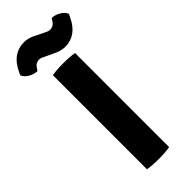

<svg xmlns="http://www.w3.org/2000/svg" viewBox="-334 -944 986 986"><g transform="rotate(-45 159.0 -451.0)"><path d="M78 0V-683Q109 -689 158 -689Q207 -689 239 -683V0Q207 6 158 6Q109 6 78 0ZM160 -759 113 -781Q106 -785 98.5 -787.5Q91 -790 83 -790Q73 -790 63.5 -785Q54 -780 45 -766L37 -754Q14 -754 -9.5 -767.5Q-33 -781 -41 -801L-32 -820Q10 -908 92 -908Q126 -908 158 -890L205 -867Q212 -863 219 -860.5Q226 -858 234 -858Q243 -858 253.5 -863Q264 -868 273 -882L281 -895Q304 -895 327.5 -881.5Q351 -868 359 -848L350 -829Q308 -741 226 -741Q194 -741 160 -759Z"/></g></svg>

Font: Signika
Style: Bold
Weight: 700
Designer: Anna Giedrys
Foundry: Anna Giedrys
Version: Version 1.001